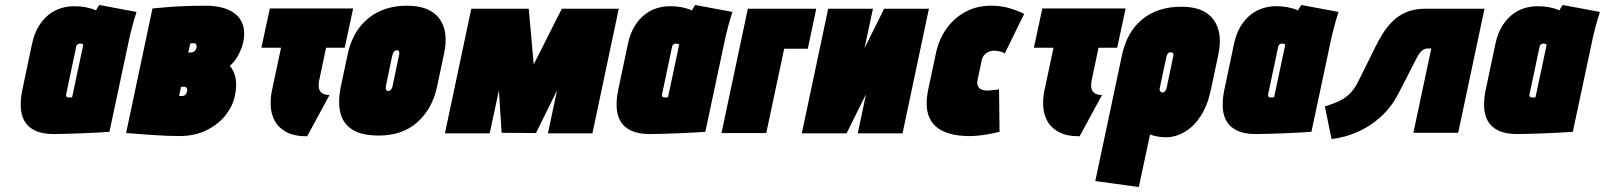

<svg xmlns="http://www.w3.org/2000/svg" viewBox="-20 -535 6453 772"><path d="M529 -487 379 -515Q374 -508 370 -500.5Q366 -493 366 -493Q363 -495 351.5 -499Q340 -503 321.5 -506.5Q303 -510 277 -510Q251 -510 225 -502Q199 -494 176 -476Q153 -458 135 -428.5Q117 -399 108 -355L69 -170Q62 -135 63.5 -103.5Q65 -72 78.5 -48Q92 -24 121 -10Q150 4 196 4Q219 4 248.5 3Q278 2 308 1Q338 0 363.5 -1.5Q389 -3 404.5 -4Q420 -5 420 -5L502 -390Q506 -407 512.5 -431.5Q519 -456 529 -487ZM246 -156 287 -350Q288 -353 290 -355Q292 -357 294.5 -358Q297 -359 299.5 -359.5Q302 -360 303 -360Q304 -360 305.5 -359.5Q307 -359 308.5 -358.5Q310 -358 312 -357.5Q314 -357 315 -356L270 -144Q268 -144 266 -143.5Q264 -143 262.5 -143Q261 -143 259.5 -143Q258 -143 256 -143Q253 -143 250 -144.5Q247 -146 246 -149Q245 -152 246 -156Z M904 -270Q925 -288 938.5 -314Q952 -340 958 -365Q966 -404 957.5 -432Q949 -460 928 -477.5Q907 -495 876.5 -503.5Q846 -512 810 -512Q764 -512 724.5 -510.5Q685 -509 655.5 -506.5Q626 -504 609.5 -502.5Q593 -501 593 -501L487 0Q487 0 502.5 1Q518 2 542.5 4Q567 6 596 8Q625 10 652.5 11Q680 12 700 12Q765 12 812 -12Q859 -36 887.5 -72.5Q916 -109 924 -148Q933 -188 927.5 -219Q922 -250 904 -270ZM761 -361Q764 -361 766 -359.5Q768 -358 769 -356Q770 -354 770.5 -350.5Q771 -347 770 -343Q769 -339 766.5 -334.5Q764 -330 759 -327Q754 -324 747 -324H737L745 -360Q747 -360 749 -360.5Q751 -361 753 -361Q755 -361 757 -361Q759 -361 761 -361ZM713 -149Q712 -149 710.5 -149Q709 -149 707.5 -149Q706 -149 704 -149.5Q702 -150 700 -150L708 -186H720Q724 -186 726.5 -185Q729 -184 730.5 -181.5Q732 -179 732.5 -176Q733 -173 732 -168Q731 -162 728 -157.5Q725 -153 721 -151Q717 -149 713 -149Z M1263 -210 1291 -343H1366L1400 -501H1065L1031 -343H1110L1073 -169Q1067 -140 1068.5 -108.5Q1070 -77 1084.5 -49.5Q1099 -22 1130.5 -4.5Q1162 13 1215 13L1305 -153Q1285 -153 1274.5 -161Q1264 -169 1262 -182Q1260 -195 1263 -210Z M1737 -185 1765 -317Q1785 -409 1746.5 -460.5Q1708 -512 1617 -512Q1553 -512 1504 -488.5Q1455 -465 1423 -421.5Q1391 -378 1378 -317L1350 -185Q1338 -126 1348.5 -82Q1359 -38 1396.5 -14Q1434 10 1503 10Q1598 10 1658 -43.5Q1718 -97 1737 -185ZM1584 -311 1559 -191Q1558 -185 1555.5 -180Q1553 -175 1549.5 -172Q1546 -169 1541 -169Q1536 -169 1533.5 -172Q1531 -175 1531 -180Q1531 -185 1532 -191L1557 -311Q1559 -318 1561.5 -323Q1564 -328 1568 -330.5Q1572 -333 1576 -333Q1581 -333 1583 -330.5Q1585 -328 1585.5 -323Q1586 -318 1584 -311Z M2239 -500 2126 -276 2106 -500H1875L1769 1H1949L1986 -172L1997 -1L2135 0L2220 -172L2183 1H2362L2468 -500Z M2925 -487 2775 -515Q2770 -508 2766 -500.5Q2762 -493 2762 -493Q2759 -495 2747.5 -499Q2736 -503 2717.5 -506.5Q2699 -510 2673 -510Q2647 -510 2621 -502Q2595 -494 2572 -476Q2549 -458 2531 -428.5Q2513 -399 2504 -355L2465 -170Q2458 -135 2459.5 -103.5Q2461 -72 2474.5 -48Q2488 -24 2517 -10Q2546 4 2592 4Q2615 4 2644.5 3Q2674 2 2704 1Q2734 0 2759.5 -1.5Q2785 -3 2800.5 -4Q2816 -5 2816 -5L2898 -390Q2902 -407 2908.5 -431.5Q2915 -456 2925 -487ZM2642 -156 2683 -350Q2684 -353 2686 -355Q2688 -357 2690.5 -358Q2693 -359 2695.5 -359.5Q2698 -360 2699 -360Q2700 -360 2701.5 -359.5Q2703 -359 2704.5 -358.5Q2706 -358 2708 -357.5Q2710 -357 2711 -356L2666 -144Q2664 -144 2662 -143.5Q2660 -143 2658.5 -143Q2657 -143 2655.5 -143Q2654 -143 2652 -143Q2649 -143 2646 -144.5Q2643 -146 2642 -149Q2641 -152 2642 -156Z M2987 -500 2881 0H3061L3133 -339H3228L3262 -500Z M3490 -500H3310L3204 1H3384L3462 -156L3429 1H3609L3715 -500H3535L3456 -341Z M4020 -320 4098 -479Q4070 -493 4039 -502Q4008 -511 3975 -512Q3913 -514 3865 -489Q3817 -464 3786 -420.5Q3755 -377 3743 -320L3712 -174Q3699 -110 3714 -69.5Q3729 -29 3768 -9.5Q3807 10 3864 12Q3898 13 3932.5 8Q3967 3 3999 -5L3997 -176Q3997 -176 3993 -175Q3989 -174 3981.5 -173.5Q3974 -173 3966 -172Q3958 -171 3950 -171Q3939 -171 3930.5 -173.5Q3922 -176 3917 -181.5Q3912 -187 3910 -195.5Q3908 -204 3911 -215L3927 -291Q3930 -306 3938.5 -315Q3947 -324 3958.5 -328Q3970 -332 3983 -331Q3994 -330 4003.5 -327.5Q4013 -325 4020 -320Z M4369 -210 4397 -343H4472L4506 -501H4171L4137 -343H4216L4179 -169Q4173 -140 4174.5 -108.5Q4176 -77 4190.5 -49.5Q4205 -22 4236.5 -4.5Q4268 13 4321 13L4411 -153Q4391 -153 4380.5 -161Q4370 -169 4368 -182Q4366 -195 4369 -210Z M4848 -171 4878 -312Q4898 -404 4859.5 -456Q4821 -508 4731 -508Q4635 -508 4573 -457.5Q4511 -407 4491 -312L4384 193L4559 217L4604 6Q4610 8 4617 10Q4624 12 4632 13.5Q4640 15 4648.5 16Q4657 17 4666 17Q4707 17 4743.5 -4.5Q4780 -26 4807.5 -68Q4835 -110 4848 -171ZM4697 -307 4672 -187Q4671 -180 4668.5 -174.5Q4666 -169 4662.5 -166Q4659 -163 4655 -163Q4653 -163 4650.5 -164Q4648 -165 4646 -167Q4644 -169 4643 -172.5Q4642 -176 4643 -180L4670 -307Q4672 -313 4674 -317Q4676 -321 4679.5 -323Q4683 -325 4687 -325Q4692 -325 4694.5 -323Q4697 -321 4698 -317Q4699 -313 4697 -307Z M5362 -487 5212 -515Q5207 -508 5203 -500.5Q5199 -493 5199 -493Q5196 -495 5184.5 -499Q5173 -503 5154.5 -506.5Q5136 -510 5110 -510Q5084 -510 5058 -502Q5032 -494 5009 -476Q4986 -458 4968 -428.5Q4950 -399 4941 -355L4902 -170Q4895 -135 4896.5 -103.5Q4898 -72 4911.5 -48Q4925 -24 4954 -10Q4983 4 5029 4Q5052 4 5081.5 3Q5111 2 5141 1Q5171 0 5196.5 -1.5Q5222 -3 5237.5 -4Q5253 -5 5253 -5L5335 -390Q5339 -407 5345.5 -431.5Q5352 -456 5362 -487ZM5079 -156 5120 -350Q5121 -353 5123 -355Q5125 -357 5127.5 -358Q5130 -359 5132.5 -359.5Q5135 -360 5136 -360Q5137 -360 5138.5 -359.5Q5140 -359 5141.5 -358.5Q5143 -358 5145 -357.5Q5147 -357 5148 -356L5103 -144Q5101 -144 5099 -143.5Q5097 -143 5095.5 -143Q5094 -143 5092.5 -143Q5091 -143 5089 -143Q5086 -143 5083 -144.5Q5080 -146 5079 -149Q5078 -152 5079 -156Z M5712 -500Q5667 -500 5634.5 -486Q5602 -472 5579 -449Q5556 -426 5540 -400Q5524 -374 5512 -350L5444 -213Q5428 -179 5408.5 -159.5Q5389 -140 5364.5 -128.5Q5340 -117 5307 -107L5334 24Q5387 18 5437.5 -4Q5488 -26 5531 -64.5Q5574 -103 5603 -159L5679 -307Q5685 -318 5691.5 -325.5Q5698 -333 5705.5 -336.5Q5713 -340 5722 -340H5735L5663 -1H5843L5949 -500Z M6413 -487 6263 -515Q6258 -508 6254 -500.5Q6250 -493 6250 -493Q6247 -495 6235.5 -499Q6224 -503 6205.5 -506.5Q6187 -510 6161 -510Q6135 -510 6109 -502Q6083 -494 6060 -476Q6037 -458 6019 -428.5Q6001 -399 5992 -355L5953 -170Q5946 -135 5947.5 -103.5Q5949 -72 5962.5 -48Q5976 -24 6005 -10Q6034 4 6080 4Q6103 4 6132.5 3Q6162 2 6192 1Q6222 0 6247.5 -1.5Q6273 -3 6288.5 -4Q6304 -5 6304 -5L6386 -390Q6390 -407 6396.5 -431.5Q6403 -456 6413 -487ZM6130 -156 6171 -350Q6172 -353 6174 -355Q6176 -357 6178.5 -358Q6181 -359 6183.5 -359.5Q6186 -360 6187 -360Q6188 -360 6189.5 -359.5Q6191 -359 6192.5 -358.5Q6194 -358 6196 -357.5Q6198 -357 6199 -356L6154 -144Q6152 -144 6150 -143.5Q6148 -143 6146.5 -143Q6145 -143 6143.5 -143Q6142 -143 6140 -143Q6137 -143 6134 -144.5Q6131 -146 6130 -149Q6129 -152 6130 -156Z"/></svg>

Font: Advent Pro Black
Style: Italic
Weight: 900
Italic angle: -12°
Version: Version 3.000